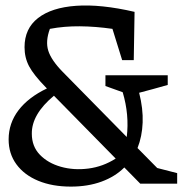

<svg xmlns="http://www.w3.org/2000/svg" viewBox="-20 -681 677 712"><path d="M243 11Q174 11 122 -10.5Q70 -32 41 -71.5Q12 -111 12 -164Q12 -224 48.5 -272Q85 -320 154 -353L150 -357Q105 -403 88 -435Q71 -467 71 -506Q71 -575 121 -614Q171 -653 262.5 -659.5Q354 -666 479 -637L476 -458H433L397 -574Q334 -583 276 -583.5Q218 -584 165 -574Q148 -528 159 -493Q170 -458 212 -415L450 -173Q460 -255 435 -339L371 -362V-402H602V-366Q574 -358 546.5 -350.5Q519 -343 496 -337Q511 -278 509 -226.5Q507 -175 490 -132L563 -58L637 -39V0H500L441 -60Q407 -26 356.5 -7.5Q306 11 243 11ZM98 -185Q98 -138 128 -107Q158 -76 206 -62.5Q254 -49 308 -56Q362 -63 409 -93L180 -326Q97 -257 98 -185Z"/></svg>

Font: Piazzolla Medium
Style: Regular
Weight: 500
Designer: Juan Pablo del Peral
Foundry: Huerta Tipografica
Version: Version 1.330